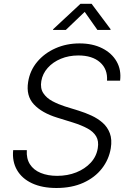

<svg xmlns="http://www.w3.org/2000/svg" viewBox="-20 -963 671 996"><path d="M272.5 12.2Q198.7 12.2 146.2 -12.2Q93.8 -36.6 68.1 -81.1Q42.5 -125.5 48.3 -184.1H119.1Q116.2 -140.6 135.3 -110.8Q154.3 -81.1 191.2 -65.9Q228 -50.8 276.4 -50.8Q330.6 -50.8 375.7 -68.8Q420.9 -86.9 450.7 -119.1Q480.5 -151.4 487.3 -194.8Q493.2 -231 479 -255.4Q464.8 -279.8 433.8 -296.6Q402.8 -313.5 357.9 -327.6L275.9 -353Q196.8 -377.4 155.5 -421.9Q114.3 -466.3 126 -538.1Q135.3 -597.2 172.9 -642.1Q210.4 -687 267.6 -712.4Q324.7 -737.8 392.6 -737.8Q460.4 -737.8 510.3 -712.6Q560.1 -687.5 585 -644Q609.9 -600.6 603 -544.4H535.2Q539.1 -604.5 498.8 -639.9Q458.5 -675.3 386.7 -675.3Q336.9 -675.3 295.7 -658.2Q254.4 -641.1 227.5 -610.8Q200.7 -580.6 194.3 -542.5Q188 -504.9 204.8 -479.5Q221.7 -454.1 252.2 -438Q282.7 -421.9 316.4 -411.1L388.7 -388.7Q421.9 -378.4 454.3 -363.5Q486.8 -348.6 512.2 -326.4Q537.6 -304.2 549.8 -271.7Q562 -239.3 554.7 -193.8Q544.9 -135.3 508.5 -88.6Q472.2 -42 412.4 -14.9Q352.5 12.2 272.5 12.2ZM321.3 -807.6H254.9L255.9 -811.5L397.5 -943.4H455.1L553.7 -811.5L552.7 -807.6H485.4L419.4 -901.4Z"/></svg>

Font: Inter Light
Style: Italic
Weight: 300
Italic angle: -9.3988°
Designer: Rasmus Andersson
Foundry: rsms
Version: Version 4.001;git-66647c0bb